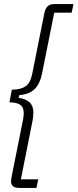

<svg xmlns="http://www.w3.org/2000/svg" viewBox="-20 -780 379 938"><path d="M73 138Q34 138 34 106Q34 101 35 93.5Q36 86 39 72L93 -198Q96 -216 96 -228Q96 -257 78 -268.5Q60 -280 26 -280L38 -342Q81 -342 104.5 -358Q128 -374 137 -417L197 -717Q206 -760 243 -760H339L330 -718H245L185 -419Q175 -371 150 -345.5Q125 -320 74 -315L71 -302Q106 -297 124.5 -280Q143 -263 143 -230Q143 -222 142 -210.5Q141 -199 139 -190L82 96H167L158 138Z"/></svg>

Font: IBM Plex Sans Condensed Light
Style: Italic
Weight: 300
Width: 3
Italic angle: -11°
Designer: Mike Abbink, Paul van der Laan, Pieter van Rosmalen
Foundry: Bold Monday
Version: Version 1.3